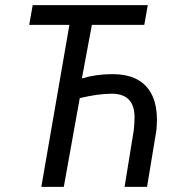

<svg xmlns="http://www.w3.org/2000/svg" viewBox="-20 -731 729 751"><path d="M544.4 -633.8H339.4L300.3 -424.3Q356.9 -440.9 417 -440.9Q421.9 -440.9 426.8 -440.9Q518.6 -439 560.5 -382.8Q593.8 -337.9 593.8 -262.7Q593.8 -243.7 591.8 -222.2L555.2 0H467.3L503.4 -222.7Q506.3 -249.5 506.3 -274.9Q504.9 -361.8 422.4 -364.3Q418.5 -364.3 414.6 -364.3Q363.3 -364.3 292 -347.2L229.5 0H141.6L251.5 -633.8H94.2L107.9 -710.9H558.1Z"/></svg>

Font: MAUL Condensed Italic
Style: Condenced Regular Italic
Weight: 400
Italic angle: -12°
Designer: MAUL
Version: Version 1.0; 2020; ttfautohint (v1.8.3)